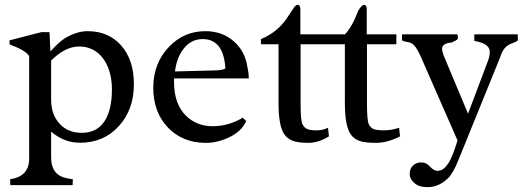

<svg xmlns="http://www.w3.org/2000/svg" viewBox="-20 -581 2171 794"><path d="M191.4 -330.6V-169.4Q191.4 -108.9 224.6 -71.3Q259.3 -31.7 318.4 -31.7Q410.2 -31.7 435.1 -135.7Q442.9 -168.5 442.9 -211.7Q442.9 -254.9 431.6 -288.8Q420.4 -322.8 401.9 -344.7Q365.2 -388.7 307.4 -388.7Q249.5 -388.7 191.4 -330.6ZM311 9.3Q245.1 9.3 191.4 -36.6V70.3Q191.4 135.3 242.2 152.3Q258.8 157.7 281.2 160.2L280.3 184.6H22.9Q22 179.2 22 171.9V160.2Q100.6 148.9 100.6 74.7V-348.6Q87.9 -372.1 19.5 -397.5V-414.1L151.4 -448.2H184.6L188.5 -368.2Q224.6 -408.7 250 -423.8Q298.3 -452.1 342.3 -452.1Q386.2 -452.1 420.9 -437Q455.6 -421.9 480.5 -393.6Q533.7 -334 533.7 -232.9Q533.7 -126 469.7 -57.6Q407.7 9.3 311 9.3Z M912.1 -297.9Q904.8 -419.4 817.9 -419.4Q770.5 -419.4 739.7 -379.9Q710.9 -343.8 703.6 -285.6L876 -290Q898.9 -291 912.1 -297.9ZM983.9 -94.2 998 -80.6Q980 -38.1 927.7 -13.2Q879.9 9.8 830.8 9.8Q781.7 9.8 742.4 -6.8Q703.1 -23.4 674.3 -53.7Q613.8 -117.2 613.8 -218.3Q613.8 -319.8 679.2 -387.7Q740.7 -452.1 829.1 -452.1Q899.4 -452.1 946.8 -410.2Q993.7 -369.1 1003.4 -302.7Q1008.8 -277.8 1008.8 -261.2V-256.8H700.2Q699.7 -252.9 699.7 -249.5Q699.7 -246.1 699.7 -242.7Q699.7 -151.4 748.5 -103Q793 -59.1 859.1 -59.1Q925.3 -59.1 983.9 -94.2Z M1485.4 -561Q1496.6 -561 1496.6 -542V-439H1619.1V-397.9H1497.6V-153.3Q1497.6 -82.5 1505.1 -67.4Q1512.7 -52.2 1525.6 -47.1Q1538.6 -42 1568.4 -42Q1598.1 -42 1630.4 -52.7L1634.3 -17.1Q1582 9.8 1534.9 9.8Q1487.8 9.8 1465.1 1.2Q1442.4 -7.3 1429.7 -26.4Q1406.2 -61 1406.2 -154.8V-397.9H1223.1V-153.3Q1223.1 -82.5 1230.7 -67.4Q1238.3 -52.2 1251.2 -47.1Q1264.2 -42 1289.6 -42Q1314.9 -42 1336.4 -52.7L1340.3 -17.1Q1296.9 9.8 1255.1 9.8Q1213.4 9.8 1190.7 1.2Q1168 -7.3 1155.3 -26.4Q1131.8 -61 1131.8 -154.8V-397.9H1059.1V-419.4Q1124 -445.8 1164.1 -502.4Q1175.8 -519 1186.3 -535.6Q1196.8 -552.2 1201.4 -556.6Q1206.1 -561 1210.9 -561Q1222.2 -561 1222.2 -542V-439H1406.7Q1436.5 -470.7 1461.9 -537.6Q1476.6 -561 1485.4 -561Z M2121.1 -429.7 2121.6 -414.1Q2113.3 -407.2 2103.3 -404.1Q2093.3 -400.9 2083 -395Q2059.1 -380.9 2048.8 -345.2L1875.5 81.5Q1854 135.3 1833 155.8Q1794.4 192.9 1749.5 192.9Q1716.8 192.9 1701.2 181.6Q1674.3 162.6 1674.3 139.2Q1674.3 115.7 1688.2 103.3Q1702.1 90.8 1719.2 90.8Q1736.3 90.8 1744.1 96.2Q1752 101.6 1758.3 108.4Q1774.9 125.5 1789.8 125.5Q1804.7 125.5 1816.7 114.7Q1828.6 104 1838.9 86.4Q1853 61.5 1872.1 0L1719.7 -347.7Q1699.7 -392.6 1682.1 -401.9Q1673.8 -406.2 1664.6 -407.2Q1655.3 -408.2 1642.6 -413.6V-439H1871.6L1874 -423.3Q1874 -416.5 1855.5 -409.2Q1851.6 -407.2 1848.6 -405.3Q1808.1 -402.3 1808.1 -378.9Q1808.1 -373.5 1810.1 -366.9Q1812 -360.4 1814.5 -352.1L1915.5 -110.8L1998 -329.6Q2005.4 -348.6 2005.4 -366.7Q2005.4 -401.4 1941.9 -411.6Q1941.4 -414.1 1941.4 -417V-434.1Q1941.4 -437.5 1941.9 -439H2121.1Z"/></svg>

Font: RadleyRegular
Style: Regular
Weight: 400
Designer: vernon adams
Foundry: vernon adams
Version: Version 1.000;PS 001.001;hotconv 1.0.56